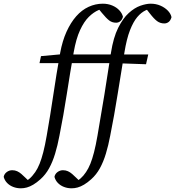

<svg xmlns="http://www.w3.org/2000/svg" viewBox="-189 -770 949 1040"><path d="M-76 250Q-98 250 -117.5 242.5Q-137 235 -150.5 221Q-164 207 -169 188Q-166 172 -152.5 162Q-139 152 -123 152Q-108 152 -96 157.5Q-84 163 -73 172.5Q-62 182 -51 193L-26 217V223H-62V220Q-46 212 -30 198.5Q-14 185 2 162Q15 143 25.5 117Q36 91 45.5 54Q55 17 64 -35Q84 -149 100 -257.5Q116 -366 137 -484Q149 -549 171.5 -598.5Q194 -648 224 -682Q254 -716 291 -733Q328 -750 368 -750Q396 -750 419.5 -740Q443 -730 458 -713.5Q473 -697 477 -679Q472 -662 462 -654.5Q452 -647 440 -647Q418 -647 402 -659.5Q386 -672 363 -700L336 -733V-737H396V-731Q372 -727 345 -715.5Q318 -704 292 -678.5Q266 -653 244.5 -606.5Q223 -560 210 -486Q191 -378 173 -261.5Q155 -145 133 -35Q123 18 109.5 62.5Q96 107 77 141.5Q58 176 30 201Q10 219 -8.5 230Q-27 241 -43.5 245.5Q-60 250 -76 250ZM25 -428 33 -466 165 -478V-475H427L419 -428H156ZM199 250Q177 250 157.5 242.5Q138 235 124.5 221Q111 207 106 188Q109 172 122.5 162Q136 152 152 152Q167 152 179 157.5Q191 163 202 172.5Q213 182 224 193L249 217V220H219V217Q233 209 248 196Q263 183 277 162Q290 143 300.5 117Q311 91 320.5 54Q330 17 339 -35Q359 -149 376.5 -257.5Q394 -366 412 -484Q425 -567 451 -619Q477 -671 508.5 -699.5Q540 -728 571.5 -739Q603 -750 627 -750Q656 -750 680 -739.5Q704 -729 720 -712.5Q736 -696 740 -677Q735 -659 724.5 -651Q714 -643 701 -643Q679 -643 662 -655.5Q645 -668 622 -698L596 -731V-738H651V-731Q626 -726 601 -714.5Q576 -703 554.5 -677.5Q533 -652 515 -606Q497 -560 485 -486Q467 -378 448.5 -261.5Q430 -145 408 -35Q398 18 384.5 62.5Q371 107 352 141.5Q333 176 305 201Q285 219 266.5 230Q248 241 231.5 245.5Q215 250 199 250ZM300 -428 308 -466 440 -478V-475H614L602 -422L431 -428Z"/></svg>

Font: Source Serif 4
Style: Italic
Weight: 400
Italic angle: -12°
Designer: Frank Grießhammer
Foundry: Adobe Systems Incorporated
Version: Version 4.004;hotconv 1.0.116;makeotfexe 2.5.65601